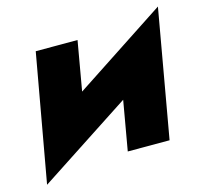

<svg xmlns="http://www.w3.org/2000/svg" viewBox="-85 -597 768 732"><g transform="rotate(-15 299.0 -230.5)"><path d="M557 -312 598 -504 56 -148 14 43ZM269 -460H104L14 43L208 -111ZM598 -504 405 -349 344 0H509Z"/></g></svg>

Font: Jost ExtraBold
Style: Italic
Weight: 800
Italic angle: -5°
Version: Version 3.710